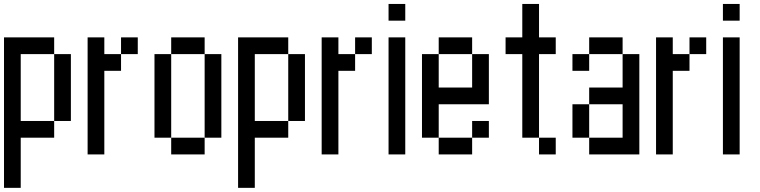

<svg xmlns="http://www.w3.org/2000/svg" viewBox="-20 -853 3790 957"><path d="M0 83.3V-666.7H250V-583.3H83.3V-250H250V-166.7H83.3V83.3ZM333.3 -250H250V-583.3H333.3Z M416.7 -83.3V-666.7H500V-583.3H583.3V-500H500V-83.3ZM583.3 -583.3V-666.7H666.7V-583.3Z M750 -166.7V-583.3H833.3V-166.7ZM1083.3 -166.7H1000V-583.3H1083.3ZM833.3 -166.7H1000V-83.3H833.3ZM833.3 -583.3V-666.7H1000V-583.3Z M1166.7 83.3V-666.7H1416.7V-583.3H1250V-250H1416.7V-166.7H1250V83.3ZM1500 -250H1416.7V-583.3H1500Z M1583.3 -83.3V-666.7H1666.7V-583.3H1750V-500H1666.7V-83.3ZM1750 -583.3V-666.7H1833.3V-583.3Z M1916.7 -83.3V-666.7H2000V-83.3ZM1916.7 -750V-833.3H2000V-750Z M2083.3 -166.7V-583.3H2166.7V-416.7H2333.3V-583.3H2416.7V-333.3H2166.7V-166.7ZM2166.7 -166.7H2333.3V-83.3H2166.7ZM2166.7 -583.3V-666.7H2333.3V-583.3ZM2333.3 -166.7V-250H2416.7V-166.7Z M2500 -583.3V-666.7H2583.3V-833.3H2666.7V-666.7H2750V-583.3H2666.7V-166.7H2583.3V-583.3ZM2666.7 -166.7H2750V-83.3H2666.7Z M2833.3 -166.7V-333.3H2916.7V-166.7ZM2833.3 -500V-583.3H2916.7V-500ZM2916.7 -166.7H3083.3V-333.3H2916.7V-416.7H3083.3V-583.3H3166.7V-83.3H2916.7ZM2916.7 -583.3V-666.7H3083.3V-583.3Z M3250 -83.3V-666.7H3333.3V-583.3H3416.7V-500H3333.3V-83.3ZM3416.7 -583.3V-666.7H3500V-583.3Z M3583.3 -83.3V-666.7H3666.7V-83.3ZM3583.3 -750V-833.3H3666.7V-750Z"/></svg>

Font: Galmuri11 Condensed
Style: Regular
Weight: 400
Width: 3
Designer: Lee Minseo (quiple)
Version: Version 2.399;hotconv 1.1.1;makeotfexe 2.6.0 DEVELOPMENT